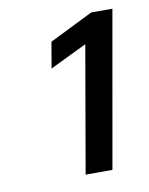

<svg xmlns="http://www.w3.org/2000/svg" viewBox="-58 -744 393 508"><g transform="rotate(-10 139.0 -490.0)"><path d="M191 -620 92 -572 104 -642 221 -700H278L204 -280H132Z"/></g></svg>

Font: Chakra Petch
Style: Italic
Weight: 400
Italic angle: -10°
Designer: Katatrad Aksorn Co.,Ltd.
Foundry: Cadson Demak Co.,Ltd.
Version: Version 1.000; ttfautohint (v1.6)